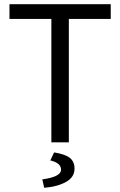

<svg xmlns="http://www.w3.org/2000/svg" viewBox="-20 -676 571 912"><path d="M25 -586V-656H506V-586H307V0H224V-586ZM181 176Q270 164 270 130Q270 98 219 86L237 48Q288 56 311 73.5Q334 91 334 125Q334 166 293 188.5Q252 211 190 216Z"/></svg>

Font: RibengUni
Style: Regular
Weight: 400
Designer: (1) Dr. Andrew Glass (Senior Program Manager at Microsoft Corporation)
(2) Bivuti Chakma (Chakma Font Designer & Keyboar
Foundry: Bivuti Chakma
Version: Version 2.2022; Updated on: 03 June 2022; Friday